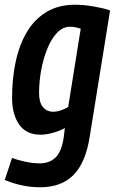

<svg xmlns="http://www.w3.org/2000/svg" viewBox="-35 -571 488 811"><path d="M-15 189 16 96Q42 106 74 112.5Q106 119 132 119Q174 119 199.5 94.5Q225 70 234 10L239 -30Q215 -17 186.5 -9.5Q158 -2 136 -2Q76 -2 46 -45Q16 -88 16 -158Q16 -240 31.5 -311.5Q47 -383 79 -436.5Q111 -490 161.5 -520.5Q212 -551 282 -551Q319 -551 362 -543.5Q405 -536 430 -527L344 6Q327 116 275.5 168Q224 220 135 220Q58 220 -15 189ZM306 -450Q296 -453 285.5 -455.5Q275 -458 261 -458Q231 -458 207 -433.5Q183 -409 166 -368Q149 -327 139.5 -277.5Q130 -228 130 -178Q130 -138 146.5 -118.5Q163 -99 190 -99Q205 -99 222.5 -105Q240 -111 253 -119Z"/></svg>

Font: Georama SemiCondensed SemiBold
Style: Italic
Weight: 600
Width: 4
Italic angle: -9°
Designer: Jean-Baptiste Levee
Foundry: Production Type
Version: Version 1.000